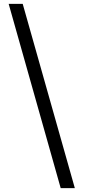

<svg xmlns="http://www.w3.org/2000/svg" viewBox="-20 -801 447 998"><path d="M369 177H295.5L25 -781H98Z"/></svg>

Font: Merriweather 60pt Medium
Style: Regular
Weight: 500
Version: Version 2.100